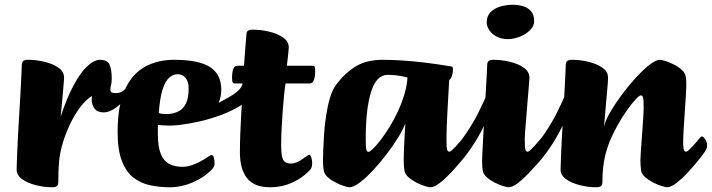

<svg xmlns="http://www.w3.org/2000/svg" viewBox="-20 -776 3000 809"><path d="M198.4 13Q166 13 131.5 4.3Q96.9 -4.3 73.5 -20.9Q50.1 -37.5 50.1 -62.3Q50.1 -80.7 51.8 -117Q53.4 -153.3 55.6 -199.7Q57.9 -246.1 61 -294.3Q64.1 -342.5 66.4 -386Q68.6 -429.6 70.2 -460.4Q71.9 -491.3 71.9 -501.6Q71.9 -513.2 77.5 -518.6Q83.2 -524 98.7 -524Q132.4 -524 167.3 -515.7Q202.2 -507.4 226.1 -490.8Q250 -474.3 250 -448.7Q250 -442.2 248.7 -428.6Q247.5 -414.9 246.1 -396.5Q244.7 -378.1 242.6 -357.8Q240.5 -337.5 238.9 -318.3Q237.2 -299.1 235.7 -284.5Q260.9 -362.1 289.6 -415.6Q318.3 -469.2 347.3 -496.6Q376.3 -524 401.3 -524Q433 -524 441.8 -503.4Q450.7 -482.9 450.7 -445.5Q450.7 -417.1 438.8 -398.4Q427 -379.6 396.9 -379.6Q375.9 -379.6 353.9 -362.1Q331.8 -344.5 311.5 -315.5Q291.1 -286.4 274.1 -250.5Q257 -214.6 245.8 -178Q232 -132.8 228.8 -94.2Q225.6 -55.6 225.6 -9.4Q225.6 2.2 220 7.6Q214.5 13 198.4 13Z M416.5 -302.4Q390.3 -302.4 378.3 -318.6Q366.3 -334.7 366.3 -356.1Q366.3 -368.4 370.4 -384.1Q374.4 -399.8 380.9 -415.1Q390.4 -436.4 404.3 -451.6Q418.2 -466.7 433.5 -467Q450.5 -467 450.5 -440Q450.5 -425.5 447.8 -417.3Q445.1 -409.1 445.1 -398.9Q445.1 -391 449.8 -387.4Q454.5 -383.7 466.7 -383.7Q484.4 -383.7 496.1 -391.4Q507.8 -399 514.7 -411.2Q518.9 -420.9 528.5 -416.1Q538 -411.2 535.8 -405Q535.3 -401.3 532.1 -394.8Q528.8 -388.3 524.7 -384.8Q513.7 -365.5 495.6 -346.3Q477.6 -327.1 456.9 -314.8Q436.3 -302.4 416.5 -302.4Z M695.6 13Q653.4 13 613.9 4.9Q574.5 -3.2 543.4 -26.6Q512.4 -50.1 494 -96.6Q475.6 -143.1 475.6 -219.7Q475.6 -331.5 506.2 -398.2Q536.8 -465 590.5 -494.5Q644.1 -524 713 -524Q818.7 -524 865.5 -493.1Q912.4 -462.3 912.4 -397.9Q912.4 -358.4 893.3 -329.5Q874.1 -300.6 841.7 -282.5Q809.3 -264.3 771.3 -255.6Q733.2 -246.8 694.7 -246.8Q681.8 -246.8 669.2 -247.7Q656.5 -248.5 645.6 -249.5Q645.3 -242.3 645.2 -231.8Q645.1 -221.4 645.1 -211.9Q645.1 -158.7 657.1 -128.5Q669.1 -98.4 692.4 -85.7Q715.7 -73.1 749.4 -73.1Q767.6 -73.1 786.5 -79.4Q805.5 -85.7 822.4 -94.8Q839.4 -103.9 850.9 -111.4Q859.4 -117.4 863.9 -120Q868.4 -122.6 871.4 -122.6Q877.9 -122.6 881.1 -111.5Q884.2 -100.4 884.2 -85.3Q884.2 -81.3 881.7 -74.9Q879.2 -68.5 871.2 -60.5Q838.4 -27.2 791.2 -7.1Q744.1 13 695.6 13ZM649 -299.8Q651.5 -298.3 663.4 -296.6Q675.3 -294.9 691.9 -295.6Q715 -297.9 734 -307.8Q752.9 -317.6 763.9 -340.7Q774.9 -363.9 774.9 -404.7Q774.9 -430.9 762.4 -447.1Q750 -463.3 728.7 -463.3Q710.2 -463.3 693.6 -449.3Q676.9 -435.3 665.3 -399.8Q653.7 -364.3 649 -299.8Z M743.8 -250.6Q740.1 -250.6 743 -255.4Q745.9 -260.3 754.1 -268.4Q762.2 -276.5 774 -283.3Q807.4 -296.9 844.9 -314.8Q882.4 -332.7 914.2 -349.7Q946 -366.8 961.7 -376.9Q984.7 -392.4 994.5 -406.7Q1004.4 -420.9 1006.1 -446.8Q1007.6 -456.8 1017 -450.8Q1026.4 -444.8 1035.2 -429.7Q1044 -414.6 1041.6 -395.1Q1040.7 -380.6 1032.5 -365.9Q1024.3 -351.3 1004.8 -338.2Q962.9 -310.7 914.3 -292.5Q865.6 -274.3 820.6 -264.3Q775.6 -254.3 743.8 -250.6Z M1118 13Q1050.8 13 1020.9 -25.3Q990.9 -63.6 990.9 -133.2Q990.9 -169.6 992.4 -211.2Q993.9 -252.7 996.2 -293.2Q998.6 -333.6 1000.8 -367.9Q1003.1 -402.2 1004.6 -424.3H969.4Q963.1 -424.3 960.5 -428.8Q957.8 -433.3 957.8 -446.6Q957.8 -471.7 962.8 -485.4Q967.8 -499 980.6 -499H1008.1Q1009.9 -521.6 1011.4 -544.1Q1012.9 -566.6 1014.5 -585.4Q1016.1 -604.2 1017.2 -616.2Q1018.3 -628.2 1018.3 -629.6Q1018.3 -641.2 1024 -646.1Q1029.7 -651 1045.5 -651Q1079.1 -651 1114.1 -642.7Q1149 -634.4 1172.8 -618Q1196.7 -601.5 1196.7 -575.9Q1196.7 -574.2 1195.7 -562.6Q1194.7 -551.1 1192.9 -534.5Q1191 -518 1188.7 -499H1297Q1303.2 -499 1305.6 -495.2Q1308 -491.5 1308 -477.4Q1308 -453.8 1302.6 -439.1Q1297.2 -424.3 1285 -424.3H1183Q1179.9 -404.4 1176.9 -374.3Q1173.9 -344.2 1171.2 -308.2Q1168.5 -272.3 1166.6 -235.5Q1164.7 -198.7 1164.7 -164.3Q1164.7 -136.7 1167.8 -119.4Q1170.9 -102.1 1180.2 -94.5Q1189.4 -86.9 1205.9 -86.9Q1217.1 -86.9 1230.9 -92.4Q1244.6 -98 1256.5 -107.2Q1264.8 -112.9 1272.8 -118.3Q1280.8 -123.7 1283.1 -123.7Q1288.1 -123.7 1291.7 -112.4Q1295.3 -101.1 1295.3 -89.8Q1295.3 -70.8 1288.1 -62Q1270.7 -42.3 1245.1 -25.2Q1219.5 -8.1 1187.7 2.5Q1155.9 13 1118 13Z M1453 13Q1446.8 13 1430.2 8Q1413.6 3 1394.7 -6.7Q1375.7 -16.3 1361.3 -29Q1346.9 -41.7 1344.1 -57Q1340.9 -76.3 1340.9 -100Q1340.9 -112.4 1341.9 -141.8Q1342.9 -171.1 1345.4 -209.4Q1347.9 -247.8 1353.9 -287.8Q1359.9 -327.8 1369.9 -361.9Q1379.9 -396 1394.9 -417Q1431.1 -466.2 1477 -495.1Q1522.9 -524 1592.5 -524Q1626.4 -524 1667.4 -521.6Q1708.3 -519.3 1761.1 -513.3Q1813.9 -507.3 1881.4 -496Q1884.7 -495.2 1886.6 -493.5Q1888.4 -491.7 1888.4 -484Q1888.4 -465.7 1882.9 -452.6Q1877.4 -439.6 1872.7 -439.6Q1872.7 -436.6 1871.5 -417Q1870.4 -397.4 1868.7 -367.4Q1866.9 -337.3 1865.2 -304.4Q1863.4 -271.5 1862.3 -241.5Q1861.2 -211.6 1861.2 -192.5Q1861.2 -154.7 1863.9 -145.8Q1866.7 -136.9 1873.4 -136.9Q1877.4 -136.9 1884.8 -143.6Q1892.3 -150.3 1900.9 -159.6Q1909.6 -168.9 1917.2 -178.1Q1924.7 -187.2 1928.9 -191.9Q1934.7 -198.5 1935.8 -199.7Q1937 -201 1939.7 -201Q1946.5 -201 1954.3 -188.8Q1962 -176.7 1962 -162.9Q1962 -156.9 1959.6 -150.6Q1957.2 -144.3 1953 -137.8Q1944.8 -124.8 1925 -100.1Q1905.3 -75.3 1880.6 -49Q1856 -22.8 1832.9 -4.9Q1809.7 13 1793 13Q1786.7 13 1770.1 8Q1753.6 3 1734.6 -6.7Q1715.7 -16.3 1701.2 -29Q1686.8 -41.7 1684.1 -57Q1682.8 -66.5 1681.9 -77Q1681.1 -87.5 1681.1 -100Q1681.1 -114.5 1681.7 -134.7Q1682.3 -155 1683.5 -177.1Q1684.8 -199.2 1685.8 -220Q1686.8 -240.7 1688 -256Q1678.9 -231.2 1657.6 -196.5Q1636.3 -161.9 1608.4 -125.5Q1580.6 -89.1 1551 -57.5Q1521.5 -25.9 1495.6 -6.5Q1469.8 13 1453 13ZM1533.2 -136.2Q1538.2 -136.2 1551.5 -148.9Q1564.8 -161.6 1582.5 -184.5Q1600.2 -207.4 1619.2 -237.5Q1638.2 -267.7 1654.8 -303Q1671.5 -338.3 1683 -375.6Q1694.6 -412.9 1697 -449.4Q1672 -456.1 1650.8 -458.4Q1629.6 -460.6 1612.7 -460.6Q1566.5 -460.6 1543.8 -389.6Q1521 -318.5 1521 -191Q1521 -153.9 1523.7 -145.1Q1526.5 -136.2 1533.2 -136.2Z M1881.3 -53.3Q1877.3 -50.3 1872.5 -58Q1867.8 -65.6 1865 -78.6Q1862.3 -91.5 1862 -102.8Q1861.7 -114 1865.7 -118.3Q1912.1 -166.7 1943.9 -213.6Q1975.6 -260.5 1997.5 -305.1Q2019.4 -349.6 2036.6 -389.5Q2042.6 -402.3 2046.8 -396.1Q2050.9 -389.8 2053.1 -377.1Q2055.4 -364.4 2054.2 -354.6Q2050.3 -320.8 2033.6 -278.8Q2016.8 -236.8 1991.7 -194.2Q1966.6 -151.5 1937.7 -114.8Q1908.8 -78.2 1881.3 -53.3Z M2122.8 13Q2116.5 13 2099.9 8Q2083.4 3 2064.4 -6.7Q2045.5 -16.3 2031.2 -29Q2016.9 -41.7 2014.1 -57Q2012.9 -62 2012.1 -71.8Q2011.3 -81.5 2011.3 -100Q2011.6 -111.6 2013.1 -143.2Q2014.6 -174.7 2017.1 -218.2Q2019.6 -261.7 2022.2 -308.1Q2024.8 -354.5 2027.3 -396.5Q2029.8 -438.5 2031.3 -466.9Q2032.8 -495.2 2032.8 -501.6Q2032.8 -513.2 2038.5 -518.6Q2044.1 -524 2059.7 -524Q2093.4 -524 2128.3 -515.7Q2163.2 -507.4 2187 -490.8Q2210.7 -474.3 2210.7 -448.7Q2210.7 -442.2 2208.6 -417.3Q2206.5 -392.4 2203.7 -358.4Q2201 -324.4 2198.1 -289.6Q2195.2 -254.9 2193.1 -228.4Q2191 -201.9 2191 -192.5Q2191 -154.7 2193.7 -145.8Q2196.5 -136.9 2203.2 -136.9Q2207.2 -136.9 2214.6 -143.6Q2222.1 -150.3 2230.7 -159.6Q2239.4 -168.9 2247 -178.1Q2254.5 -187.2 2258.7 -191.9Q2264.5 -198.5 2265.6 -199.7Q2266.8 -201 2269.5 -201Q2276.3 -201 2284.1 -188.8Q2291.8 -176.7 2291.8 -162.9Q2291.8 -156.9 2289.4 -150.6Q2287 -144.3 2282.8 -137.8Q2274.6 -124.8 2254.8 -100.1Q2235.1 -75.3 2210.4 -49Q2185.8 -22.8 2162.7 -4.9Q2139.5 13 2122.8 13ZM2119.2 -611.1Q2092.5 -611.1 2072.6 -621.8Q2052.6 -632.5 2041.7 -648.8Q2030.8 -665.1 2030.8 -680.9Q2030.8 -708.4 2046.7 -724.7Q2062.7 -741 2088.3 -748.5Q2113.9 -756 2142 -756Q2164.4 -756 2184.8 -749.6Q2205.3 -743.2 2218 -728.3Q2230.7 -713.4 2230.7 -687.3Q2230.7 -666 2213.1 -648.6Q2195.5 -631.2 2169.5 -621.1Q2143.5 -611.1 2119.2 -611.1Z M2212.3 -53.3Q2208.3 -50.3 2203.5 -58Q2198.8 -65.6 2196 -78.6Q2193.3 -91.5 2193 -102.8Q2192.7 -114 2196.7 -118.3Q2243.1 -166.7 2274.9 -213.6Q2306.6 -260.5 2328.5 -305.1Q2350.4 -349.6 2367.6 -389.5Q2373.6 -402.3 2377.8 -396.1Q2381.9 -389.8 2384.1 -377.1Q2386.4 -364.4 2385.2 -354.6Q2381.3 -320.8 2364.6 -278.8Q2347.8 -236.8 2322.7 -194.2Q2297.6 -151.5 2268.7 -114.8Q2239.8 -78.2 2212.3 -53.3Z M2490.9 13Q2458.5 13 2423.7 4.3Q2388.9 -4.3 2365.5 -20.9Q2342.1 -37.5 2342.1 -62.3Q2342.1 -80.7 2343.8 -117Q2345.4 -153.3 2347.6 -199.6Q2349.9 -245.8 2353 -294.5Q2356.1 -343.2 2358.4 -386.4Q2360.6 -429.6 2362.2 -460.4Q2363.9 -491.3 2363.9 -501.6Q2363.9 -513.2 2369.5 -518.6Q2375.2 -524 2390.7 -524Q2424.4 -524 2459.3 -515.7Q2494.2 -507.4 2518.1 -490.8Q2542 -474.3 2542 -448.7Q2542 -443.7 2541.2 -429.9Q2540.5 -416.2 2538.6 -397.2Q2536.7 -378.2 2534.9 -356.2Q2533 -334.2 2531.1 -312.9Q2529.3 -291.5 2527.8 -272.9Q2526.3 -254.3 2524.8 -242.2Q2530.7 -267.8 2551.4 -303.6Q2572 -339.4 2600.6 -377.8Q2629.2 -416.2 2659.9 -449.5Q2690.6 -482.8 2717.3 -503.4Q2744 -524 2760.5 -524Q2766.8 -524 2783.4 -519Q2799.9 -514 2818.9 -504.4Q2837.8 -494.9 2852.1 -482.2Q2866.5 -469.6 2869.2 -454Q2871.2 -444.7 2871.5 -434.1Q2871.7 -423.5 2871.7 -411Q2871.7 -400.9 2869.7 -370.1Q2867.7 -339.4 2865.1 -301.1Q2862.5 -262.9 2860.5 -228.8Q2858.5 -194.8 2858.5 -177.4Q2858.5 -153.2 2861.3 -145.1Q2864 -136.9 2871 -136.9Q2875 -136.9 2882.4 -143.6Q2889.8 -150.3 2898.5 -159.6Q2907.2 -168.9 2914.7 -178.1Q2922.3 -187.2 2926.5 -191.9Q2932.3 -198.5 2933.4 -199.7Q2934.5 -201 2937.3 -201Q2944.1 -201 2951.8 -188.8Q2959.6 -176.7 2959.6 -162.9Q2959.6 -156.9 2957.2 -150.6Q2954.8 -144.3 2950.6 -137.8Q2942.3 -124.8 2922.2 -100.1Q2902.1 -75.3 2877.8 -49Q2853.6 -22.8 2830.1 -4.9Q2806.6 13 2791.3 13Q2785 13 2768.5 8Q2751.9 3 2732.8 -6.7Q2713.8 -16.3 2699 -29Q2684.1 -41.7 2681.4 -57Q2680.1 -66.5 2679.3 -77Q2678.4 -87.5 2678.4 -100Q2678.4 -107.2 2679.6 -128.9Q2680.9 -150.7 2683.2 -179.7Q2685.6 -208.7 2687.5 -237.3Q2689.3 -265.8 2690.7 -288.1Q2692.1 -310.4 2692.1 -318.5Q2692.3 -356.3 2689.6 -365.2Q2686.8 -374.1 2680.1 -374.1Q2673.9 -374.1 2658.2 -357.3Q2642.5 -340.5 2622.5 -312.4Q2602.5 -284.4 2582.7 -249.2Q2562.9 -213.9 2548 -178Q2530.6 -131.8 2524.5 -92.8Q2518.3 -53.9 2518.3 -9.4Q2518.3 2.2 2512.8 7.6Q2507.2 13 2490.9 13Z"/></svg>

Font: Briem Hand Thin
Style: Regular
Weight: 100
Designer: Gunnlaugur SE Briem, Eben Sorkin
Foundry: Sorkin Type Co.
Version: Version 1.003